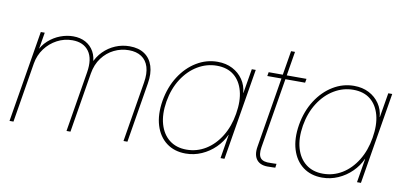

<svg xmlns="http://www.w3.org/2000/svg" viewBox="-65 -866 2280 1079"><g transform="rotate(10 1075.0 -326.5)"><path d="M29.3 0 115.7 -522.5H138.2L118.2 -402.3L110.4 -403.3Q127.9 -446.8 159.2 -474.9Q190.4 -502.9 227.3 -516.6Q264.2 -530.3 299.8 -530.3Q340.8 -530.3 371.1 -513.7Q401.4 -497.1 418.5 -466.6Q435.5 -436 435.5 -393.6L426.8 -395.5Q443.4 -438 473.1 -468Q502.9 -498 541.3 -514.2Q579.6 -530.3 622.1 -530.3Q673.8 -530.3 707.5 -507.3Q741.2 -484.4 754.6 -442.1Q768.1 -399.9 758.3 -341.8L702.1 0H679.7L736.3 -343.8Q745.1 -396.5 733.9 -433.1Q722.7 -469.7 693.8 -488.8Q665 -507.8 621.6 -507.8Q577.1 -507.8 537.4 -488.3Q497.6 -468.8 469.7 -431.6Q441.9 -394.5 433.1 -341.8L377 0H354.5L411.1 -343.8Q424.3 -422.9 393.6 -465.3Q362.8 -507.8 299.3 -507.8Q252.9 -507.8 212.4 -486.3Q171.9 -464.8 144 -427.5Q116.2 -390.1 107.9 -341.8L51.8 0Z M1035.2 8.8Q970.7 8.8 925.8 -24.9Q880.9 -58.6 862.1 -119.4Q843.3 -180.2 856.4 -260.7Q870.1 -340.8 909.2 -401.6Q948.2 -462.4 1004.2 -496.3Q1060.1 -530.3 1124 -530.3Q1172.4 -530.3 1209.5 -511Q1246.6 -491.7 1269.3 -458.5Q1292 -425.3 1295.4 -382.8H1296.4L1319.8 -522.5H1342.3L1255.9 0H1233.4L1255.9 -136.7H1254.9Q1236.3 -95.2 1202.9 -62.3Q1169.4 -29.3 1126.2 -10.3Q1083 8.8 1035.2 8.8ZM1036.1 -13.7Q1095.2 -13.7 1145.3 -44.4Q1195.3 -75.2 1229.7 -130.9Q1264.2 -186.5 1276.4 -260.7Q1289.1 -335.4 1274.2 -391.1Q1259.3 -446.8 1221.2 -477.3Q1183.1 -507.8 1123.5 -507.8Q1065.9 -507.8 1014.6 -477.3Q963.4 -446.8 927.5 -391.1Q891.6 -335.4 878.9 -260.7Q866.7 -186.5 882.8 -130.9Q898.9 -75.2 938.5 -44.4Q978 -13.7 1036.1 -13.7Z M1631.8 -522.5 1627.9 -500H1412.1L1416 -522.5ZM1519.5 -660.6H1542L1449.2 -99.1Q1442.4 -56.2 1458 -37.8Q1473.6 -19.5 1515.1 -22Q1523.9 -22 1532.2 -22.2Q1540.5 -22.5 1548.8 -22.9L1545.9 -0.5Q1537.6 0 1529.3 0.2Q1521 0.5 1512.2 0.5Q1462.9 3.4 1440.7 -23.2Q1418.5 -49.8 1426.8 -99.1Z M1814 8.8Q1749.5 8.8 1704.6 -24.9Q1659.7 -58.6 1640.9 -119.4Q1622.1 -180.2 1635.3 -260.7Q1648.9 -340.8 1688 -401.6Q1727.1 -462.4 1783 -496.3Q1838.9 -530.3 1902.8 -530.3Q1951.2 -530.3 1988.3 -511Q2025.4 -491.7 2048.1 -458.5Q2070.8 -425.3 2074.2 -382.8H2075.2L2098.6 -522.5H2121.1L2034.7 0H2012.2L2034.7 -136.7H2033.7Q2015.1 -95.2 1981.7 -62.3Q1948.2 -29.3 1905 -10.3Q1861.8 8.8 1814 8.8ZM1814.9 -13.7Q1874 -13.7 1924.1 -44.4Q1974.1 -75.2 2008.5 -130.9Q2043 -186.5 2055.2 -260.7Q2067.9 -335.4 2053 -391.1Q2038.1 -446.8 2000 -477.3Q1961.9 -507.8 1902.3 -507.8Q1844.7 -507.8 1793.5 -477.3Q1742.2 -446.8 1706.3 -391.1Q1670.4 -335.4 1657.7 -260.7Q1645.5 -186.5 1661.6 -130.9Q1677.7 -75.2 1717.3 -44.4Q1756.8 -13.7 1814.9 -13.7Z"/></g></svg>

Font: Inter 28pt Thin
Style: Italic
Weight: 250
Italic angle: -9.3988°
Designer: Rasmus Andersson
Foundry: rsms
Version: Version 4.001;git-66647c0bb